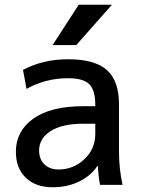

<svg xmlns="http://www.w3.org/2000/svg" viewBox="-20 -780 599 810"><path d="M312 -760H452L302 -590H202ZM382 -258H332Q242 -258 193.5 -227Q145 -196 145 -145Q145 -108 167.5 -86.5Q190 -65 227 -65Q290 -65 336 -108.5Q382 -152 382 -215ZM47 -140Q47 -227 120.5 -279.5Q194 -332 332 -332H382V-337Q382 -400 356.5 -425Q331 -450 267 -450Q172 -450 92 -405L77 -485Q161 -530 267 -530Q380 -530 431 -484.5Q482 -439 482 -340V-140Q482 -69 497 0H402Q394 -44 393 -80H391Q363 -38 313.5 -14Q264 10 202 10Q131 10 89 -30Q47 -70 47 -140Z"/></svg>

Font: M PLUS 1p Medium
Style: Regular
Weight: 500
Version: Version 1.062